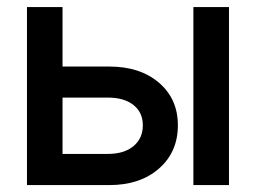

<svg xmlns="http://www.w3.org/2000/svg" viewBox="-20 -536 741 556"><path d="M161.1 -343.3H296.4Q385.7 -343.3 440.4 -296.4Q495.1 -249.5 495.1 -173.3Q495.1 -95.7 440.4 -47.9Q385.7 0 296.4 0H58.1V-515.6H161.1ZM161.1 -253.4V-90.3H292.5Q339.4 -90.3 366.5 -112.8Q393.6 -135.3 393.6 -173.3Q393.6 -210.4 366.5 -231.9Q339.4 -253.4 292.5 -253.4ZM540 0V-515.6H643.1V0Z"/></svg>

Font: Inter Display Medium
Style: Regular
Weight: 500
Designer: Rasmus Andersson
Foundry: rsms
Version: Version 4.001;git-9221beed3